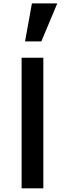

<svg xmlns="http://www.w3.org/2000/svg" viewBox="-20 -1082 373 1104"><path d="M104.2 -750V1H229.2V-750ZM163.5 -1062.5H309.4L217.7 -843.8H124Z"/></svg>

Font: Vladivostok Bold
Style: Regular
Weight: 700
Width: 4
Designer: Michael Sharanda
Foundry: Michael Sharanda
Version: Version 1.005